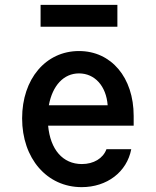

<svg xmlns="http://www.w3.org/2000/svg" viewBox="-20 -760 640 790"><path d="M178 -243H530V-283C530 -441 438 -550 305 -550C168 -550 71 -435 71 -273C71 -108 173 10 316 10C420 10 502 -52 520 -146H418C404 -108 365 -85 317 -85C238 -85 187 -145 178 -243ZM305 -458C370 -458 417 -406 423 -327H181C196 -408 242 -458 305 -458ZM147 -650H463V-740H147Z"/></svg>

Font: CommitMono
Style: 600Regular
Weight: 600
Monospace: yes
Designer: Eigil Nikolajsen
Foundry: Eigil Nikolajsen
Version: Version 1.143